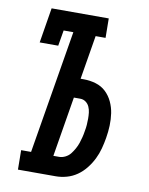

<svg xmlns="http://www.w3.org/2000/svg" viewBox="-83 -796 666 857"><g transform="rotate(10 250.0 -367.5)"><path d="M58 0 57 -88H102L195 -647H151L139 -576H55L81 -735H340L341 -647H296L263 -448H277Q306 -448 332.5 -440Q359 -432 378 -414Q397 -396 408.5 -371.5Q420 -347 424 -320Q428 -293 427 -264.5Q426 -236 421 -207Q417 -183 410.5 -158.5Q404 -134 392.5 -110.5Q381 -87 364 -65.5Q347 -44 325.5 -29Q304 -14 279 -7Q254 0 229 0ZM229 -88Q243 -88 257 -95Q271 -102 280 -113.5Q289 -125 296.5 -138.5Q304 -152 308.5 -165.5Q313 -179 316.5 -193Q320 -207 322 -221Q325 -236 326 -250Q327 -264 327 -278Q327 -292 325.5 -305.5Q324 -319 318.5 -331.5Q313 -344 302 -352Q291 -360 277 -360H248L203 -88Z"/></g></svg>

Font: Iosevka Curly Slab Semibold
Style: Italic
Weight: 600
Italic angle: -9°
Monospace: yes
Designer: Belleve Invis
Foundry: Belleve Invis
Version: Version 22.1.2; ttfautohint (v1.8.4)